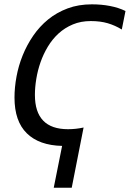

<svg xmlns="http://www.w3.org/2000/svg" viewBox="-20 -666 599 886"><path d="M311 200.2H228L266.6 7.3Q160.6 4.9 103.8 -50.8Q46.9 -106.4 46.9 -215.8Q46.9 -262.7 56.2 -312.7Q65.4 -362.8 84.7 -410.6Q104 -458.5 133.3 -501.2Q162.6 -543.9 202.1 -576.2Q241.7 -608.4 292 -627.2Q342.3 -646 403.8 -646Q448.2 -646 487.5 -638.4Q526.9 -630.9 559.1 -615.2L542 -529.8Q511.2 -548.8 477.1 -558.8Q442.9 -568.8 398.9 -568.8Q353 -568.8 315.9 -553.2Q278.8 -537.6 250.2 -511.5Q221.7 -485.4 200.9 -450.9Q180.2 -416.5 167 -378.7Q153.8 -340.8 147.5 -302Q141.1 -263.2 141.1 -228Q141.1 -69.8 293.9 -69.8Q312.5 -69.8 330.3 -71.8Q348.1 -73.7 365.7 -77.6Z"/></svg>

Font: Code New Roman
Style: Italic
Weight: 400
Italic angle: -11°
Monospace: yes
Designer: Sam Radian
Foundry: Code New Roman
Version: Version 1.508 October 19, 2014